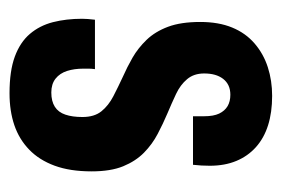

<svg xmlns="http://www.w3.org/2000/svg" viewBox="-114 -465 591 403"><g transform="rotate(90 181.5 -263.5)"><path d="M175.7 12Q128.9 12 98.8 0.9Q68.7 -10.2 51.2 -30.7Q33.7 -51.2 26.5 -79.2Q19.4 -107.2 19.4 -140.2Q19.4 -145 19.9 -152.4Q20.4 -159.9 21.4 -167.3H125.1Q124.1 -159.7 124.1 -154.3Q124.1 -148.9 124.1 -142.9Q124.1 -124 128.9 -108.8Q133.8 -93.5 145.1 -84.6Q156.4 -75.7 174.1 -75.7Q192.5 -75.7 204.1 -83.1Q215.7 -90.5 220.6 -105.2Q225.6 -119.8 225.6 -141Q225.6 -166.1 213.5 -181Q201.5 -195.8 182 -205.9Q162.5 -216 140.9 -226Q121.1 -234.7 101 -246.2Q81 -257.7 63.6 -275.7Q46.3 -293.7 36.2 -320.7Q26.1 -347.7 26.1 -388.3Q26.1 -427 37.8 -455.3Q49.4 -483.6 71.3 -502.4Q93.2 -521.2 121.3 -530.2Q149.3 -539.2 181.2 -539.2Q215.9 -539.2 242.8 -530.7Q269.8 -522.2 288.8 -505.2Q307.8 -488.2 317.8 -464Q327.9 -439.8 327.9 -408.3Q327.9 -400.3 327.4 -390.7Q326.9 -381.1 325.9 -373.1H224V-396.4Q224 -416.2 218.4 -428Q212.7 -439.8 202.8 -445.7Q192.9 -451.5 178.8 -451.5Q168.1 -451.5 159.7 -447.7Q151.3 -443.8 145.5 -436.3Q139.8 -428.8 137 -419Q134.2 -409.2 134.2 -396.5Q134.2 -374.8 146.2 -360.7Q158.1 -346.5 177.3 -337.5Q196.6 -328.4 218.5 -319.2Q239.3 -310.4 261 -299Q282.8 -287.6 300.5 -270.2Q318.2 -252.8 329 -226.5Q339.7 -200.3 339.7 -160.3Q339.7 -115 327.8 -82.7Q315.9 -50.3 294.1 -29.3Q272.3 -8.2 242.7 1.9Q213 12 175.7 12Z"/></g></svg>

Font: Archivo SemiBold ExtraCondensed
Style: Regular
Weight: 600
Width: 2
Version: Version 2.001